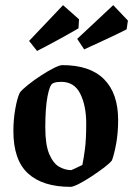

<svg xmlns="http://www.w3.org/2000/svg" viewBox="-20 -716 517 746"><path d="M254 10Q146 10 89 -42Q32 -94 32 -207Q32 -251 39.5 -293.5Q47 -336 57 -356Q66 -368 88.5 -386Q111 -404 138.5 -422Q166 -440 189 -451.5Q212 -463 222 -463Q330 -463 384.5 -408Q439 -353 439 -250Q439 -200 431.5 -158.5Q424 -117 415 -93Q407 -82 384.5 -65Q362 -48 335.5 -30.5Q309 -13 286.5 -1.5Q264 10 254 10ZM257 -55Q260 -56 270.5 -61Q281 -66 290.5 -70.5Q300 -75 300 -75Q305 -99 310 -136.5Q315 -174 315 -236Q315 -305 292 -351.5Q269 -398 218 -398Q209 -398 201 -397Q193 -396 185 -392Q173 -386 164.5 -341Q156 -296 156 -221Q156 -153 171.5 -117Q187 -81 210 -68Q233 -55 257 -55ZM307 -524 280 -565 420 -696 477 -636 472 -602Q437 -584 392.5 -563.5Q348 -543 307 -524ZM124 -518 93 -557 225 -696 287 -641 285 -606Q251 -586 208 -562.5Q165 -539 124 -518Z"/></svg>

Font: Grenze Gotisch SemiBold
Style: Regular
Weight: 600
Designer: Renata Polastri
Foundry: Omnibus-Type
Version: Version 1.001